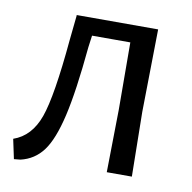

<svg xmlns="http://www.w3.org/2000/svg" viewBox="-60 -518 588 588"><g transform="rotate(10 233.5 -224.0)"><path d="M20 10 7 -51Q62 -70 85.5 -136Q109 -202 125 -380L133 -457L132 -458H386L382 -201L385 0H307L310 -194L309 -404H190L185 -367Q172 -228 154 -150.5Q136 -73 109.5 -37.5Q83 -2 40 8Z"/></g></svg>

Font: Alegreya Sans SC
Style: Regular
Weight: 400
Designer: Juan Pablo del Peral
Foundry: Huerta Tipografica
Version: Version 2.007